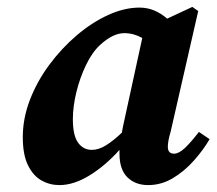

<svg xmlns="http://www.w3.org/2000/svg" viewBox="-20 -521 627 556"><path d="M191 -176Q191 -129 206 -108Q221 -87 246 -87Q266 -87 287.5 -100.5Q309 -114 333 -137Q334 -142 334.5 -146Q335 -150 336 -154L392 -411Q367 -425 340 -425Q307 -425 270 -391Q247 -370 229 -332.5Q211 -295 201 -253.5Q191 -212 191 -176ZM409 15Q372 15 349 -7.5Q326 -30 326 -76Q326 -79 326 -82Q326 -85 326 -87Q286 -42 240 -13.5Q194 15 152 15Q124 15 100 1.5Q76 -12 61 -42.5Q46 -73 46 -124Q46 -178 66.5 -231.5Q87 -285 122.5 -333Q158 -381 202 -418.5Q246 -456 293 -477.5Q340 -499 384 -499Q407 -499 427 -490.5Q447 -482 464 -467L537 -501L554 -489L474 -139Q470 -126 468 -115Q466 -104 466 -96Q466 -76 484 -76Q498 -76 515.5 -92.5Q533 -109 556 -139L587 -118Q569 -87 541.5 -56Q514 -25 480.5 -5Q447 15 409 15Z"/></svg>

Font: Source Serif Pro
Style: Bold Italic
Weight: 700
Italic angle: -12°
Designer: Frank Grießhammer
Foundry: Adobe Systems Incorporated
Version: Version 3.001;hotconv 1.0.111;makeotfexe 2.5.65597